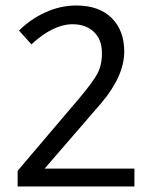

<svg xmlns="http://www.w3.org/2000/svg" viewBox="-20 -677 546 697"><path d="M94 -516 49 -566Q90 -607 144.5 -632Q199 -657 257 -657Q340 -657 385.5 -611.5Q431 -566 431 -490Q431 -401 347 -302L142 -65H468V0H44V-57L270 -323Q317 -379 333.5 -409.5Q350 -440 350 -484Q350 -534 320.5 -561.5Q291 -589 244 -589Q173 -589 94 -516Z"/></svg>

Font: BreeCF
Style: Light
Weight: 300
Designer: Veronika Burian, Jos Scaglione
Foundry: TypeTogether
Version: Version 0.0.2